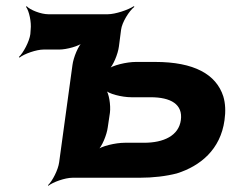

<svg xmlns="http://www.w3.org/2000/svg" viewBox="-20 -574 747 620"><path d="M79 -478 78 -464C75 -440 55 -403 41 -390L43 -388C58 -400 97 -414 121 -414H171C195 -414 236 -425 250 -438L248 -440C233 -428 217 -388 214 -364L171 -50C168 -26 149 11 135 24L136 26C151 14 190 0 214 0H430C475 0 516 -5 551 -14C627 -38 692 -91 705 -186C709 -214 708 -240 701 -263C678 -334 607 -374 481 -374H419C389 -374 342 -363 328 -350L330 -348C345 -360 361 -400 364 -424L371 -478C374 -502 397 -539 414 -552L412 -554C394 -542 352 -528 328 -528H136C112 -528 77 -542 66 -554L64 -552C74 -539 82 -502 79 -478ZM564 -186C557 -136 509 -113 445 -113H383C353 -113 306 -102 292 -89L294 -87C309 -99 325 -139 328 -163L335 -210C338 -234 332 -274 321 -286L319 -284C329 -271 374 -260 404 -260H466C532 -260 571 -237 564 -186Z"/></svg>

Font: Asimov
Style: EdgeWideIt
Weight: 500
Designer: Google
Version: Version 2.000980: 2014